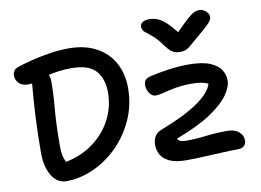

<svg xmlns="http://www.w3.org/2000/svg" viewBox="-83 -920 1438 1057"><g transform="rotate(-10 636.0 -391.0)"><path d="M1088 -792Q1110 -792 1126.5 -777Q1143 -762 1143 -745Q1143 -737 1138.5 -728Q1134 -719 1116.5 -701.5Q1099 -684 1060 -652Q1030 -627 1013 -611.5Q996 -596 981.5 -589.5Q967 -583 945 -583Q922 -583 904.5 -594Q887 -605 867 -632Q837 -675 812.5 -694.5Q788 -714 773.5 -726Q759 -738 759 -757Q759 -772 772.5 -781Q786 -790 810 -790Q832 -790 853.5 -782.5Q875 -775 899 -753.5Q923 -732 955 -692Q1001 -739 1025.5 -760Q1050 -781 1063 -786.5Q1076 -792 1088 -792ZM207 9Q157 9 126.5 -40Q96 -89 96 -168Q96 -269 100.5 -363Q105 -457 114 -554Q102 -552 92 -552Q58 -552 40.5 -571Q23 -590 23 -614Q23 -627 30.5 -639Q38 -651 54 -656Q85 -667 132.5 -679Q180 -691 235.5 -700Q291 -709 346 -709Q435 -709 499 -674.5Q563 -640 596.5 -579Q630 -518 630 -438Q630 -344 593.5 -262.5Q557 -181 496 -120Q435 -59 359.5 -25Q284 9 207 9ZM205 -187Q205 -158 209 -136.5Q213 -115 223 -96Q313 -114 379 -163.5Q445 -213 481 -283Q517 -353 517 -433Q517 -510 477 -554.5Q437 -599 342 -599Q301 -599 269.5 -594.5Q238 -590 213 -584Q219 -572 220 -557Q221 -486 213 -397Q205 -308 205 -187ZM877 10Q817 10 783 -6.5Q749 -23 735.5 -48.5Q722 -74 722 -101Q722 -162 773 -180Q906 -231 980 -282Q1054 -333 1070 -383Q1040 -400 980 -400Q926 -400 886 -392.5Q846 -385 818.5 -377.5Q791 -370 773 -370Q755 -370 740 -390Q725 -410 725 -435Q725 -453 732.5 -463Q740 -473 761 -479Q811 -491 869 -499Q927 -507 979 -507Q1055 -507 1098.5 -489Q1142 -471 1159.5 -443Q1177 -415 1177 -384Q1177 -349 1146.5 -304.5Q1116 -260 1044 -211.5Q972 -163 847 -116Q853 -104 865 -100Q877 -96 895 -96Q949 -96 1007 -103Q1065 -110 1127 -110Q1168 -110 1191 -90Q1214 -70 1214 -42Q1214 -24 1202.5 -12Q1191 0 1167 0Q1128 0 1078 2.5Q1028 5 976 7.5Q924 10 877 10Z"/></g></svg>

Font: Shantell Sans Normal
Style: Regular
Weight: 500
Designer: Stephen Nixon, Anya Danilova, Shantell Martin
Foundry: Arrow Type
Version: Version 1.009;[a7da0bfa3]